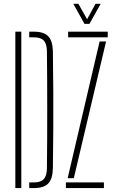

<svg xmlns="http://www.w3.org/2000/svg" viewBox="-20 -962 590 982"><path d="M58.5 0V-800H89V0ZM129.5 0V-29H153Q188.5 -29 204 -46Q219.5 -63 220 -101Q221 -176 221.2 -250.8Q221.5 -325.5 221.5 -400Q221.5 -474.5 221.2 -549.5Q221 -624.5 220 -699.5Q219.5 -737.5 204.2 -754.2Q189 -771 154 -771H129.5V-800H154Q204.5 -800 227 -776.2Q249.5 -752.5 250.5 -698Q252 -591.5 252.5 -495.5Q253 -399.5 252.5 -304Q252 -208.5 250.5 -102.5Q249.5 -47.5 227 -23.8Q204.5 0 153 0ZM317 0V-29H511.5V0ZM328.5 -771V-800H531V-771ZM326 -50.5 489.5 -750H522.5L357.5 -50.5ZM412 -840 355 -942.5H381L425.5 -863.5L468.5 -942.5H495L437.5 -840Z"/></svg>

Font: Big Shoulders Stencil Display ExtraLight
Style: Regular
Weight: 250
Designer: Patric King
Foundry: XO Type Co
Version: Version 2.001